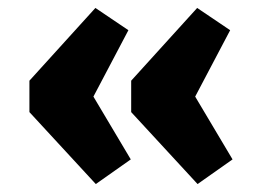

<svg xmlns="http://www.w3.org/2000/svg" viewBox="-20 -496 659 483"><path d="M477 -33 310 -214V-293L476 -476L559 -420L471 -253L565 -95ZM221 -33 54 -214V-293L220 -476L303 -420L215 -253L309 -95Z"/></svg>

Font: Eczar
Style: Bold
Weight: 700
Designer: Vaibhav Singh
Foundry: Rosetta Type Foundry
Version: Version 2.000